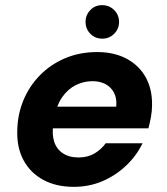

<svg xmlns="http://www.w3.org/2000/svg" viewBox="-20 -713 648 745"><path d="M266 12Q198 12 148 -15Q98 -42 71.5 -91Q45 -140 47 -206Q48 -268 70.5 -323Q93 -378 134.5 -420.5Q176 -463 232.5 -487Q289 -511 357 -511Q424 -511 472.5 -484.5Q521 -458 546 -412Q571 -366 570 -305Q570 -282 565.5 -258Q561 -234 556 -215H146L161 -299H431Q434 -331 422.5 -353Q411 -375 389.5 -386.5Q368 -398 339 -398Q305 -398 274.5 -383Q244 -368 222 -337Q200 -306 192 -259L187 -230Q181 -193 190 -164Q199 -135 223.5 -118.5Q248 -102 285 -102Q320 -102 346.5 -117.5Q373 -133 390 -157H533Q510 -109 469.5 -70.5Q429 -32 377.5 -10Q326 12 266 12ZM377 -563Q349 -563 330.5 -582Q312 -601 312 -628Q312 -655 330.5 -674Q349 -693 376 -693Q404 -693 423 -674Q442 -655 442 -628Q442 -601 423 -582Q404 -563 377 -563Z"/></svg>

Font: DM Sans 20pt ExtraBold
Style: Italic
Weight: 800
Italic angle: -10°
Version: Version 4.004;gftools[0.9.30]